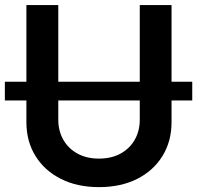

<svg xmlns="http://www.w3.org/2000/svg" viewBox="-28 -748 800 779"><path d="M752 -416.5V-340.3H-8.3V-416.5ZM373.5 11.2Q284.7 11.2 218.5 -22.5Q152.3 -56.2 115.7 -115.5Q79.1 -174.8 79.1 -252.4V-727.5H208.5V-262.7Q208.5 -216.8 228.8 -181.2Q249 -145.5 286.1 -125Q323.2 -104.5 373.5 -104.5Q424.3 -104.5 461.4 -125Q498.5 -145.5 518.8 -181.2Q539.1 -216.8 539.1 -262.7V-727.5H668V-252.4Q668 -174.8 631.3 -115.2Q594.7 -55.7 528.6 -22.2Q462.4 11.2 373.5 11.2Z"/></svg>

Font: Inter 20pt SemiBold
Style: Regular
Weight: 600
Version: Version 4.001;git-66647c0bb